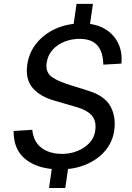

<svg xmlns="http://www.w3.org/2000/svg" viewBox="-20 -851 670 976"><path d="M285.5 10Q176.9 10 112.5 -39.3Q48.1 -88.7 49.3 -185.2L144 -191.1Q150.4 -129.8 191.1 -99.3Q231.8 -68.8 297 -68.8Q336.5 -68.8 372.9 -83.3Q409.3 -97.8 434.2 -123.9Q459.1 -150.1 463.9 -185.3Q471.3 -233.1 448.5 -261.6Q425.7 -290 370.4 -306.4L257.5 -339.2Q184.5 -359.6 146.4 -403.5Q108.3 -447.4 118.5 -521.3Q127.2 -583.8 165.7 -631.3Q204.2 -678.8 263.9 -705.4Q323.6 -732 396.1 -732Q466.5 -732 513.5 -703.8Q560.5 -675.6 581.8 -629.1Q603.1 -582.6 596.9 -527.6L505.2 -522.4Q504.4 -565.4 491.4 -594.6Q478.4 -623.8 452 -638.7Q425.7 -653.5 384.3 -653.5Q345.3 -653.5 309.1 -639.7Q272.9 -625.9 247.8 -598.3Q222.6 -570.8 217 -530.2Q211.5 -491.3 233.7 -468.5Q255.9 -445.8 320.1 -423.9L428.4 -389.8Q511.9 -364.3 541.3 -310.7Q570.8 -257.1 560.6 -186.6Q552.2 -129 514.8 -84.7Q477.4 -40.4 418.2 -15.2Q359 10 285.5 10ZM229.2 104.7 247.9 -24.6H330.5L311.8 104.7ZM350.5 -701.8 369.1 -831.2H452.4L433.7 -701.8Z"/></svg>

Font: Public Sans Thin
Style: Italic
Weight: 100
Italic angle: -8°
Designer: The Public Sans project authors (U.S. Web Design System). Libre Franklin designed by Pablo Impallari and Rodrigo Fuenzal
Version: Version 2.000